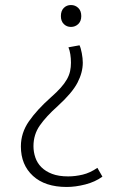

<svg xmlns="http://www.w3.org/2000/svg" viewBox="-20 -496 480 763"><path d="M245 247Q159 247 111 203Q63 159 63 86Q63 32 95 -14Q127 -60 181 -108Q206 -130 221.5 -147.5Q237 -165 246 -181Q255 -197 258.5 -213Q262 -229 262 -247Q262 -264 259.5 -280Q257 -296 252 -308L296 -316Q301 -306 305 -285Q309 -264 309 -247Q309 -208 288 -167.5Q267 -127 210 -75Q163 -33 138 3Q113 39 113 85Q113 108 120.5 130Q128 152 144.5 168.5Q161 185 187 195Q213 205 251 205Q279 205 308.5 198Q338 191 367 171L387 206Q358 227 319 237Q280 247 245 247ZM303 -432Q303 -412 291 -400.5Q279 -389 262 -389Q245 -389 233.5 -400.5Q222 -412 222 -432Q222 -453 233.5 -464.5Q245 -476 262 -476Q279 -476 291 -464.5Q303 -453 303 -432Z"/></svg>

Font: Mukta ExtraLight
Style: Regular
Weight: 275
Designer: Girish Dalvi and Yashodeep Gholap
Foundry: Ek Type
Version: Version 2.538;PS 1.002;hotconv 16.6.51;makeotf.lib2.5.65220;